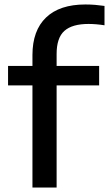

<svg xmlns="http://www.w3.org/2000/svg" viewBox="-20 -838 487 858"><path d="M125 0V-456.5H16V-543.5H125V-592Q125 -701.5 185.8 -759.8Q246.5 -818 361.5 -818Q385 -818 405.8 -816.2Q426.5 -814.5 447 -811.5V-725Q408.5 -731 375.5 -731Q302.5 -731 267.8 -700Q233 -669 233 -597V-543.5H423V-456.5H233V0Z"/></svg>

Font: Encode Sans Expanded Medium
Style: Regular
Weight: 500
Width: 7
Designer: Multiple Designers
Foundry: Impallari Type
Version: Version 3.000; ttfautohint (v1.8.3) -l 8 -r 50 -G 200 -x 14 